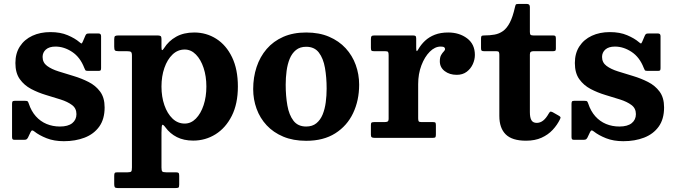

<svg xmlns="http://www.w3.org/2000/svg" viewBox="-20 -700 3430 975"><path d="M408 -355.2Q411 -347.5 413.4 -343.7Q415.8 -340 427 -340H480.3Q488.8 -340 491 -343Q493.3 -346 493.3 -354V-516.3Q493.3 -530 480.5 -530H433.8Q423.5 -530 420 -527.9Q416.5 -525.7 413.3 -518.7L400.8 -489.3Q396.3 -478.5 393.3 -479.3Q390.3 -480 382.8 -486.5Q361 -505.3 323.9 -521.1Q286.8 -537 235.8 -537Q184.5 -537 144.4 -518.4Q104.2 -499.8 81.2 -464.6Q58.2 -429.5 58.2 -380Q58.2 -329.2 80.7 -297.9Q103.2 -266.5 138.5 -248Q173.7 -229.5 213.2 -217.7Q252.7 -206 288 -194.7Q323.2 -183.5 345.7 -166.7Q368.2 -150 368.2 -120.5Q368.2 -91.8 346.9 -74.6Q325.5 -57.5 284.3 -57.5Q247.8 -57.5 216.5 -70.5Q185.3 -83.5 162 -109.5Q138.8 -135.5 126 -174.3Q123.3 -182.3 120.6 -185.1Q118 -188 107.3 -188H54.2Q45.7 -188 43.5 -184.4Q41.2 -180.8 41.2 -172V-4.8Q41.2 3.5 43.6 6.7Q46 10 54 10H102Q111.8 10 115.4 7.1Q119 4.3 122.3 -1.7L135.5 -29.5Q139.5 -37.5 143.5 -37.7Q147.5 -38 154.3 -32.5Q178.8 -13 216.6 2Q254.5 17 304.3 17Q362.8 17 409.6 -1Q456.5 -19 483.9 -57Q511.3 -95 511.3 -154.5Q511.3 -204 488.5 -234.8Q465.8 -265.5 430 -283.6Q394.3 -301.8 354 -313.9Q313.8 -326 277.8 -337.3Q241.8 -348.5 219 -365.4Q196.3 -382.3 196.3 -411Q196.3 -433.5 213 -448.5Q229.8 -463.5 261.8 -463.5Q305.3 -463.5 346.1 -436.6Q387 -409.7 408 -355.2Z M800 -260.5Q800 -312.5 814.8 -355.1Q829.5 -397.7 856 -423.1Q882.5 -448.5 918 -448.5Q950 -448.5 974.9 -423.1Q999.8 -397.7 1013.9 -355.1Q1028 -312.5 1028 -260.5Q1028 -208.5 1013.9 -165.9Q999.8 -123.3 974.9 -97.9Q950 -72.5 918 -72.5Q882.5 -72.5 856 -97.9Q829.5 -123.3 814.8 -165.9Q800 -208.5 800 -260.5ZM560 -463Q560 -448.7 563.6 -444.4Q567.2 -440 582.5 -440H625Q639.7 -440 644.9 -436.4Q650 -432.7 650 -417.5V150.2Q650 165.7 646.6 170.4Q643.2 175 628 175H576Q565.2 175 562.6 178.6Q560 182.2 560 193V235Q560 246.8 563.2 250.9Q566.5 255 579 255H870Q883 255 886.5 252.4Q890 249.8 890 236.8V192.5Q890 181.2 886.6 178.1Q883.3 175 872.5 175H824Q808 175 804 170.6Q800 166.2 800 150.5V-26Q800 -64.5 804.6 -66.2Q809.3 -68 820.3 -53Q843.3 -21.5 878.4 -3.7Q913.5 14 961 14Q1023 14 1074.5 -18.1Q1126 -50.2 1157 -111.6Q1188 -173 1188 -260.5Q1188 -348 1158.4 -409.4Q1128.8 -470.8 1078.4 -502.9Q1028 -535 966 -535Q913 -535 874.5 -513.5Q836 -492 812.8 -455Q806.5 -445.3 803.3 -445.5Q800 -445.8 800 -460.5V-502.5Q800 -514 795.3 -517Q790.5 -520 779.5 -520H581.5Q569.5 -520 564.7 -517Q560 -514 560 -500.7Z M1430.8 -270Q1430.8 -305.2 1435.3 -339.5Q1439.8 -373.7 1451.1 -401.5Q1462.5 -429.2 1482.9 -445.9Q1503.3 -462.5 1534.8 -462.5Q1576.8 -462.5 1599.2 -433.1Q1621.7 -403.7 1630.2 -355.4Q1638.7 -307 1638.7 -250Q1638.7 -214.8 1634.2 -180.5Q1629.7 -146.3 1618.4 -118.5Q1607 -90.8 1586.6 -74.1Q1566.3 -57.5 1534.8 -57.5Q1492.8 -57.5 1470.3 -86.9Q1447.8 -116.3 1439.3 -164.6Q1430.8 -213 1430.8 -270ZM1265.7 -247.5Q1265.7 -195 1283 -147.6Q1300.2 -100.2 1334.2 -63.7Q1368.2 -27.2 1418.5 -6.1Q1468.8 15 1534.8 15Q1622.8 15 1682.6 -23Q1742.5 -61 1773.1 -125.5Q1803.8 -190 1803.8 -270Q1803.8 -322.5 1786.5 -370.3Q1769.3 -418 1735.3 -455Q1701.3 -492 1651 -513.5Q1600.8 -535 1534.8 -535Q1468.8 -535 1418.5 -512.9Q1368.2 -490.8 1334.2 -451.3Q1300.2 -411.7 1283 -359.6Q1265.7 -307.5 1265.7 -247.5Z M1953.5 -419.7V-97.8Q1953.5 -86 1948.6 -83Q1943.7 -80 1931.5 -80H1880Q1870.7 -80 1867.1 -77.6Q1863.5 -75.3 1863.5 -65.5V-15.5Q1863.5 -6 1867.7 -3Q1872 0 1881.5 0H2179Q2189 0 2191.3 -3.8Q2193.5 -7.5 2193.5 -17.8V-63.3Q2193.5 -73 2191.5 -76.5Q2189.5 -80 2180 -80H2121.5Q2109.5 -80 2106.5 -83.6Q2103.5 -87.3 2103.5 -99V-273Q2103.5 -324.5 2119.9 -367.9Q2136.3 -411.2 2162.4 -437.4Q2188.5 -463.5 2217.5 -463.5Q2230.8 -463.5 2235.4 -460.1Q2240 -456.7 2240 -451Q2240 -445 2233.4 -438.5Q2226.8 -432 2220.1 -420.6Q2213.5 -409.2 2213.5 -388.5Q2213.5 -358 2238.1 -339Q2262.8 -320 2299.5 -320Q2329.5 -320 2350 -335.5Q2370.5 -351 2381 -374.2Q2391.5 -397.5 2391.5 -421Q2391.5 -475.7 2351.9 -505.4Q2312.3 -535 2256 -535Q2217.5 -535 2188.4 -523.8Q2159.3 -512.5 2138.5 -493.1Q2117.8 -473.7 2103.8 -449.2Q2097.8 -438.2 2095.6 -441Q2093.5 -443.8 2093.5 -458.3V-504.7Q2093.5 -514.7 2089.6 -517.4Q2085.8 -520 2076.5 -520H1881Q1870.2 -520 1866.9 -516.2Q1863.5 -512.5 1863.5 -501.2V-457.2Q1863.5 -446.5 1866.2 -443.2Q1869 -440 1880 -440H1936Q1948 -440 1950.7 -436Q1953.5 -432 1953.5 -419.7Z M2824 -95Q2828 -102.5 2825.4 -106.2Q2822.8 -110 2814.5 -114.3L2786.3 -130.3Q2777.5 -134.5 2774.1 -132.6Q2770.8 -130.8 2766.3 -123Q2752.8 -99 2737.9 -87.5Q2723 -76 2705.8 -76Q2686.8 -76 2678.8 -89.3Q2670.8 -102.5 2670.8 -130.5V-423.5Q2670.8 -433.2 2675.4 -436.6Q2680 -440 2689 -440H2787.5Q2795.5 -440 2799.1 -442.2Q2802.8 -444.5 2802.8 -452.2V-504.8Q2802.8 -514.3 2799.9 -517.1Q2797 -520 2788.3 -520H2688.5Q2678 -520 2674.4 -523.4Q2670.8 -526.8 2670.8 -537.8V-664.5Q2670.8 -680 2655.8 -680H2614Q2601.5 -680 2599.4 -676.8Q2597.3 -673.5 2595 -663.5Q2584 -614 2568.9 -585.1Q2553.8 -556.3 2534.4 -542.4Q2515 -528.5 2491.3 -524.3Q2467.5 -520 2439.2 -520Q2428.7 -520 2425.7 -517.4Q2422.7 -514.7 2422.7 -504V-455.5Q2422.7 -445.7 2425.9 -442.9Q2429 -440 2438.7 -440H2500.5Q2510.5 -440 2513.1 -435.9Q2515.7 -431.7 2515.7 -421.7V-111Q2515.7 -49.8 2548.1 -17.6Q2580.5 14.5 2651.3 14.5Q2696.5 14.5 2730 -0.6Q2763.5 -15.7 2786.6 -40.6Q2809.8 -65.5 2824 -95Z M3249 -355.2Q3252 -347.5 3254.4 -343.7Q3256.8 -340 3268 -340H3321.3Q3329.8 -340 3332 -343Q3334.3 -346 3334.3 -354V-516.3Q3334.3 -530 3321.5 -530H3274.8Q3264.5 -530 3261 -527.9Q3257.5 -525.7 3254.3 -518.7L3241.8 -489.3Q3237.3 -478.5 3234.3 -479.3Q3231.3 -480 3223.8 -486.5Q3202 -505.3 3164.9 -521.1Q3127.8 -537 3076.8 -537Q3025.5 -537 2985.4 -518.4Q2945.2 -499.8 2922.2 -464.6Q2899.2 -429.5 2899.2 -380Q2899.2 -329.2 2921.7 -297.9Q2944.2 -266.5 2979.5 -248Q3014.7 -229.5 3054.2 -217.7Q3093.7 -206 3129 -194.7Q3164.2 -183.5 3186.7 -166.7Q3209.2 -150 3209.2 -120.5Q3209.2 -91.8 3187.9 -74.6Q3166.5 -57.5 3125.3 -57.5Q3088.8 -57.5 3057.5 -70.5Q3026.3 -83.5 3003 -109.5Q2979.8 -135.5 2967 -174.3Q2964.3 -182.3 2961.6 -185.1Q2959 -188 2948.3 -188H2895.2Q2886.7 -188 2884.5 -184.4Q2882.2 -180.8 2882.2 -172V-4.8Q2882.2 3.5 2884.6 6.7Q2887 10 2895 10H2943Q2952.8 10 2956.4 7.1Q2960 4.3 2963.3 -1.7L2976.5 -29.5Q2980.5 -37.5 2984.5 -37.7Q2988.5 -38 2995.3 -32.5Q3019.8 -13 3057.6 2Q3095.5 17 3145.3 17Q3203.8 17 3250.6 -1Q3297.5 -19 3324.9 -57Q3352.3 -95 3352.3 -154.5Q3352.3 -204 3329.5 -234.8Q3306.8 -265.5 3271 -283.6Q3235.3 -301.8 3195 -313.9Q3154.8 -326 3118.8 -337.3Q3082.8 -348.5 3060 -365.4Q3037.3 -382.3 3037.3 -411Q3037.3 -433.5 3054 -448.5Q3070.8 -463.5 3102.8 -463.5Q3146.3 -463.5 3187.1 -436.6Q3228 -409.7 3249 -355.2Z"/></svg>

Font: Besley
Style: Regular
Weight: 400
Designer: Owen Earl
Foundry: indestructible type*
Version: Version 4.000